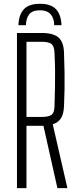

<svg xmlns="http://www.w3.org/2000/svg" viewBox="-20 -970 402 990"><path d="M186.5 -950.5Q242.5 -950.5 268.8 -922.5Q295 -894.5 297 -840H259.5Q259 -876.5 240.8 -896.8Q222.5 -917 186.5 -917Q146 -917 130.2 -895.8Q114.5 -874.5 113.5 -840H75Q77 -895 103.5 -922.8Q130 -950.5 186.5 -950.5ZM67.5 0V-800H195Q255 -800 281.8 -776.5Q308.5 -753 310 -698.5Q312 -643 312.8 -596.5Q313.5 -550 312.8 -507.8Q312 -465.5 310 -422Q308.5 -383.5 294.8 -361Q281 -338.5 252 -329L327.5 0H276L204 -321.5H116.5V0ZM116.5 -367H194.5Q232 -367 246.2 -378.5Q260.5 -390 261 -421Q262.5 -475.5 263.5 -518Q264.5 -560.5 264 -602.8Q263.5 -645 261 -699.5Q259.5 -731.5 245.8 -743Q232 -754.5 195 -754.5H116.5Z"/></svg>

Font: Big Shoulders Text Thin ExtraLight
Style: Regular
Weight: 250
Version: Version 2.002